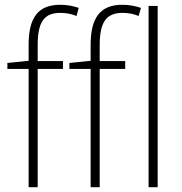

<svg xmlns="http://www.w3.org/2000/svg" viewBox="-20 -785 763 805"><path d="M244 -496V-529H138V-595C138 -692 164 -731 233 -731C255 -731 280 -727 301 -718L310 -752C288 -759 264 -765 233 -765C138 -765 100 -709 100 -597V-530L11 -521V-496H100V0H138V-496ZM505 -496V-529H398V-595C398 -692 425 -731 494 -731C516 -731 541 -727 561 -718L571 -752C549 -759 524 -765 493 -765C399 -765 360 -709 360 -597V-530L271 -521V-496H360V0H398V-496ZM641 0V-760H603V0Z"/></svg>

Font: Noto Sans SemiCondensed ExtraLight
Style: Regular
Weight: 200
Width: 4
Designer: Monotype Design Team
Foundry: Monotype Imaging Inc.
Version: Version 2.013